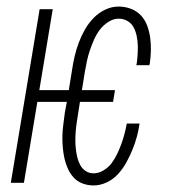

<svg xmlns="http://www.w3.org/2000/svg" viewBox="-20 -558 540 586"><path d="M266 8Q248 8 232 2Q216 -4 205 -16Q194 -28 187 -43.5Q180 -59 176.5 -75.5Q173 -92 171.5 -109.5Q170 -127 170.5 -144.5Q171 -162 173.5 -180Q176 -198 178 -215L184 -247H94L53 0H13L101 -530H141L100 -283H190L200 -345Q203 -366 208 -387Q213 -408 220.5 -428Q228 -448 239 -467.5Q250 -487 265.5 -503Q281 -519 301 -528.5Q321 -538 342 -538Q362 -538 380 -531Q398 -524 410.5 -510.5Q423 -497 429.5 -479Q436 -461 438.5 -442Q441 -423 440.5 -403Q440 -383 437 -363Q436 -362 436 -361Q436 -360 436 -359H396Q396 -360 396 -360.5Q396 -361 397 -362Q399 -376 400 -391Q401 -406 400.5 -420.5Q400 -435 397 -449Q394 -463 387.5 -475Q381 -487 369 -494Q357 -501 342 -501Q326 -501 310.5 -491Q295 -481 284.5 -467Q274 -453 267 -437Q260 -421 254.5 -405Q249 -389 245.5 -372.5Q242 -356 239 -339L230 -283H331L325 -247H224L218 -209Q216 -196 214 -182.5Q212 -169 211 -156Q210 -143 210 -129.5Q210 -116 211.5 -103Q213 -90 216 -77.5Q219 -65 225 -54Q231 -43 241.5 -36Q252 -29 266 -29Q281 -29 296 -38Q311 -47 321 -60.5Q331 -74 338 -89Q345 -104 350.5 -119Q356 -134 360 -149.5Q364 -165 367 -181H406Q403 -160 397.5 -140Q392 -120 384 -100.5Q376 -81 365.5 -62Q355 -43 340.5 -27Q326 -11 306 -1.5Q286 8 266 8Z"/></svg>

Font: Iosevka Curly XLtObl
Style: Regular
Weight: 200
Italic angle: -9°
Monospace: yes
Designer: Belleve Invis
Foundry: Belleve Invis
Version: Version 11.1.0; ttfautohint (v1.8.3)